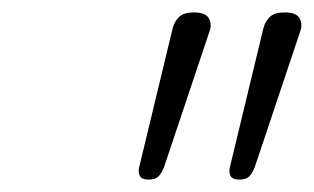

<svg xmlns="http://www.w3.org/2000/svg" viewBox="-20 -1001 505 309"><path d="M219 -712Q208 -712 205 -718Q202 -724 204 -732L258 -956Q261 -967 268.5 -974Q276 -981 292 -981Q310 -981 315.5 -972.5Q321 -964 318 -953L244 -732Q240 -722 235 -717Q230 -712 219 -712ZM365 -712Q354 -712 351 -718Q348 -724 350 -732L404 -956Q407 -967 414.5 -974Q422 -981 438 -981Q456 -981 461.5 -972.5Q467 -964 464 -953L390 -732Q386 -722 381 -717Q376 -712 365 -712Z"/></svg>

Font: Playwrite AU QLD Thin
Style: Regular
Weight: 250
Designer: Veronika Burian, José Scaglione
Foundry: TypeTogether
Version: Version 1.002